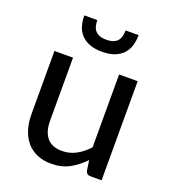

<svg xmlns="http://www.w3.org/2000/svg" viewBox="-133 -817 824 924"><g transform="rotate(20 279.0 -355.0)"><path d="M64 0ZM159 -507.5V-184Q159 -129 184.5 -98.2Q210 -67.5 262 -67.5Q300 -67.5 333.2 -85.2Q366.5 -103 395 -134.5V-507.5H490V0H433Q413 0 408 -19L400.5 -71.5Q367.5 -36 327.2 -14Q287 8 234 8Q192 8 160.2 -6Q128.5 -20 107.2 -45.2Q86 -70.5 75 -105.8Q64 -141 64 -184V-507.5ZM279.5 -582Q240.5 -582 214 -592.8Q187.5 -603.5 171 -622Q154.5 -640.5 147.5 -665.2Q140.5 -690 140.5 -717.5H207Q207 -701 210.5 -687.5Q214 -674 222.2 -664.2Q230.5 -654.5 244.5 -649Q258.5 -643.5 279.5 -643.5Q300.5 -643.5 314.5 -649Q328.5 -654.5 336.8 -664.2Q345 -674 348.5 -687.5Q352 -701 352 -717.5H418.5Q418.5 -690 411.5 -665.2Q404.5 -640.5 388 -622Q371.5 -603.5 345 -592.8Q318.5 -582 279.5 -582Z"/></g></svg>

Font: Lato Medium
Style: Regular
Weight: 500
Designer: Lukasz Dziedzic
Foundry: tyPoland Lukasz Dziedzic
Version: Version 2.006; 2014-01-15